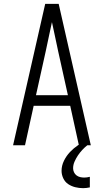

<svg xmlns="http://www.w3.org/2000/svg" viewBox="-20 -755 540 998"><path d="M48 0 215 -735H285L452 0H390L345 -205H155L110 0ZM333 -260 282 -490Q274 -528 266 -565.5Q258 -603 250 -640Q242 -603 234 -565.5Q226 -528 218 -490L167 -260ZM412 223Q391 223 371 218Q351 213 334.5 202Q318 191 309 172Q300 153 300 133Q300 106 312.5 80.5Q325 55 344 35Q363 15 386 -0.5Q409 -16 434 -28V0Q420 11 407.5 24.5Q395 38 385 53Q375 68 367.5 85Q360 102 360 120Q360 130 364.5 140Q369 150 377.5 156.5Q386 163 396.5 165.5Q407 168 418 168Q425 168 432 167Q439 166 447 164V219Q438 221 429 222Q420 223 412 223Z"/></svg>

Font: Iosevka Custom Light
Style: Regular
Weight: 300
Monospace: yes
Designer: Belleve Invis
Foundry: Belleve Invis
Version: Version 27.3.5